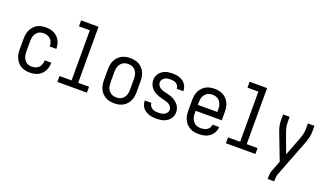

<svg xmlns="http://www.w3.org/2000/svg" viewBox="-83 -1331 3665 2141"><g transform="rotate(20 1750.0 -260.0)"><path d="M247 8Q221 8 194 2.5Q167 -3 144 -16.5Q121 -30 103.5 -50.5Q86 -71 75 -95.5Q64 -120 60 -146.5Q56 -173 56 -200V-320Q56 -347 60 -373.5Q64 -400 75 -424.5Q86 -449 103.5 -469.5Q121 -490 144 -503.5Q167 -517 194 -522.5Q221 -528 247 -528Q272 -528 297 -523.5Q322 -519 344.5 -508Q367 -497 385 -479.5Q403 -462 415 -440Q427 -418 432.5 -393.5Q438 -369 438 -344V-342H360V-343Q360 -366 353 -388Q346 -410 330 -426.5Q314 -443 292 -450.5Q270 -458 247 -458Q230 -458 213.5 -454Q197 -450 183 -440Q169 -430 159.5 -416Q150 -402 144 -386.5Q138 -371 136 -354Q134 -337 134 -320V-200Q134 -183 136 -166Q138 -149 144 -133.5Q150 -118 159.5 -104Q169 -90 183 -80Q197 -70 213.5 -66Q230 -62 247 -62Q270 -62 292 -69.5Q314 -77 330 -93.5Q346 -110 353 -132Q360 -154 360 -177V-178H438V-176Q438 -151 432.5 -126.5Q427 -102 415 -80Q403 -58 385 -40.5Q367 -23 344.5 -12Q322 -1 297 3.5Q272 8 247 8Z M575 0V-70H718V-665H589V-735H796V-70H925V0Z M1250 8Q1223 8 1196 2.5Q1169 -3 1146 -16Q1123 -29 1104.5 -49.5Q1086 -70 1075 -94.5Q1064 -119 1060 -146Q1056 -173 1056 -200V-320Q1056 -347 1060 -374Q1064 -401 1075 -425.5Q1086 -450 1104.5 -470.5Q1123 -491 1146 -504Q1169 -517 1196 -522.5Q1223 -528 1250 -528Q1277 -528 1304 -522.5Q1331 -517 1354 -504Q1377 -491 1395.5 -470.5Q1414 -450 1425 -425.5Q1436 -401 1440 -374Q1444 -347 1444 -320V-200Q1444 -173 1440 -146Q1436 -119 1425 -94.5Q1414 -70 1395.5 -49.5Q1377 -29 1354 -16Q1331 -3 1304 2.5Q1277 8 1250 8ZM1250 -62Q1267 -62 1284 -66Q1301 -70 1315 -79.5Q1329 -89 1339.5 -103Q1350 -117 1356 -133Q1362 -149 1364 -166Q1366 -183 1366 -200V-320Q1366 -337 1364 -354Q1362 -371 1356 -387Q1350 -403 1339.5 -417Q1329 -431 1315 -440.5Q1301 -450 1284 -454Q1267 -458 1250 -458Q1233 -458 1216 -454Q1199 -450 1185 -440.5Q1171 -431 1160.5 -417Q1150 -403 1144 -387Q1138 -371 1136 -354Q1134 -337 1134 -320V-200Q1134 -183 1136 -166Q1138 -149 1144 -133Q1150 -117 1160.5 -103Q1171 -89 1185 -79.5Q1199 -70 1216 -66Q1233 -62 1250 -62Z M1749 8Q1727 8 1705 5.5Q1683 3 1662 -4.5Q1641 -12 1622 -24Q1603 -36 1589.5 -53.5Q1576 -71 1569 -92.5Q1562 -114 1562 -136V-139H1640V-138Q1640 -119 1650.5 -103Q1661 -87 1677 -77.5Q1693 -68 1711.5 -65Q1730 -62 1749 -62Q1767 -62 1785.5 -65Q1804 -68 1820 -76.5Q1836 -85 1847.5 -100.5Q1859 -116 1859 -134Q1859 -152 1849.5 -167.5Q1840 -183 1826 -193Q1812 -203 1795.5 -208.5Q1779 -214 1762 -218Q1745 -222 1728.5 -226Q1712 -230 1695.5 -236Q1679 -242 1663.5 -249.5Q1648 -257 1634 -267.5Q1620 -278 1608.5 -291Q1597 -304 1589 -319.5Q1581 -335 1576.5 -352Q1572 -369 1572 -386Q1572 -408 1578.5 -428.5Q1585 -449 1598 -466.5Q1611 -484 1629 -496Q1647 -508 1667 -515.5Q1687 -523 1708.5 -525.5Q1730 -528 1751 -528Q1773 -528 1794 -525.5Q1815 -523 1835.5 -515.5Q1856 -508 1873.5 -495.5Q1891 -483 1904 -466Q1917 -449 1923.5 -428Q1930 -407 1930 -386V-383H1852V-384Q1852 -402 1843 -417.5Q1834 -433 1819 -442.5Q1804 -452 1786.5 -455Q1769 -458 1751 -458Q1734 -458 1716.5 -455Q1699 -452 1684 -443Q1669 -434 1659 -419Q1649 -404 1649 -386Q1649 -369 1658 -353.5Q1667 -338 1681 -327.5Q1695 -317 1711.5 -311.5Q1728 -306 1745 -302Q1762 -298 1779 -294Q1796 -290 1812.5 -284.5Q1829 -279 1844.5 -271Q1860 -263 1873.5 -252.5Q1887 -242 1899 -229Q1911 -216 1919 -200.5Q1927 -185 1931.5 -168Q1936 -151 1936 -134Q1936 -112 1929 -91Q1922 -70 1908 -52.5Q1894 -35 1875.5 -23Q1857 -11 1836 -4Q1815 3 1793 5.5Q1771 8 1749 8Z M2252 8Q2225 8 2198 3Q2171 -2 2147.5 -15.5Q2124 -29 2105.5 -49.5Q2087 -70 2075.5 -94.5Q2064 -119 2060 -146Q2056 -173 2056 -200V-320Q2056 -347 2060 -374Q2064 -401 2075 -425.5Q2086 -450 2104.5 -470.5Q2123 -491 2146 -504Q2169 -517 2196 -522.5Q2223 -528 2250 -528Q2277 -528 2304 -522.5Q2331 -517 2354 -504Q2377 -491 2395.5 -470.5Q2414 -450 2425 -425.5Q2436 -401 2440 -374Q2444 -347 2444 -320V-225H2134V-200Q2134 -183 2136 -166Q2138 -149 2144.5 -133Q2151 -117 2161.5 -103Q2172 -89 2186.5 -79.5Q2201 -70 2218 -66Q2235 -62 2252 -62Q2271 -62 2290.5 -66Q2310 -70 2326 -80Q2342 -90 2352.5 -107Q2363 -124 2364 -144H2442Q2441 -121 2433.5 -99.5Q2426 -78 2412.5 -59.5Q2399 -41 2380.5 -27.5Q2362 -14 2341 -6Q2320 2 2297 5Q2274 8 2252 8ZM2366 -295V-320Q2366 -337 2364 -354Q2362 -371 2356 -387Q2350 -403 2339.5 -417Q2329 -431 2315 -440.5Q2301 -450 2284 -454Q2267 -458 2250 -458Q2233 -458 2216 -454Q2199 -450 2185 -440.5Q2171 -431 2160.5 -417Q2150 -403 2144 -387Q2138 -371 2136 -354Q2134 -337 2134 -320V-295Z M2575 0V-70H2718V-665H2589V-735H2796V-70H2925V0Z M3148 215V208Q3148 181 3151 155Q3154 129 3164 104L3209 -12L3098 -301Q3084 -336 3074 -372.5Q3064 -409 3064 -447V-520H3142V-447Q3142 -431 3144.5 -415.5Q3147 -400 3150.5 -385Q3154 -370 3159.5 -355Q3165 -340 3170 -325L3248 -114L3330 -326Q3341 -355 3349.5 -385Q3358 -415 3358 -447V-520H3436V-447Q3436 -409 3426 -372.5Q3416 -336 3402 -301L3236 129Q3229 148 3227.5 168Q3226 188 3226 208V215Z"/></g></svg>

Font: Iosevka Curly
Style: Regular
Weight: 400
Monospace: yes
Designer: Belleve Invis
Foundry: Belleve Invis
Version: Version 22.1.2; ttfautohint (v1.8.4)